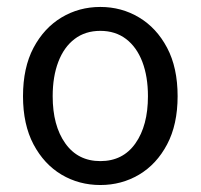

<svg xmlns="http://www.w3.org/2000/svg" viewBox="-20 -518 575 550"><path d="M267.4 12Q206.5 12 156.3 -17.7Q106.2 -47.5 76 -104.4Q45.9 -161.3 45.9 -242.4Q45.9 -324.2 76 -381.1Q106.2 -438 156.3 -468Q206.5 -498.1 267.4 -498.1Q328.2 -498.1 378.4 -468Q428.6 -438 458.7 -381.1Q488.8 -324.2 488.8 -242.4Q488.8 -161.3 458.7 -104.4Q428.6 -47.5 378.4 -17.7Q328.2 12 267.4 12ZM267.4 -56.5Q332.3 -56.5 368 -107.4Q403.8 -158.2 403.8 -242.4Q403.8 -298.7 387.7 -341Q371.5 -383.2 341 -406.4Q310.4 -429.6 267.4 -429.6Q224.3 -429.6 193.8 -406.4Q163.2 -383.2 147.1 -341Q130.9 -298.7 130.9 -242.4Q130.9 -158.2 167 -107.4Q203.1 -56.5 267.4 -56.5Z"/></svg>

Font: Source Sans Variable
Style: Regular
Weight: 200
Designer: Paul D. Hunt
Foundry: Adobe Systems Incorporated
Version: Version 3.006;hotconv 1.0.111;makeotfexe 2.5.65597